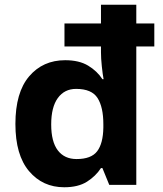

<svg xmlns="http://www.w3.org/2000/svg" viewBox="-20 -780 689 810"><path d="M251 10Q160 10 102.5 -58Q45 -126 45 -257Q45 -390 103 -458Q161 -526 255 -526Q314 -526 352 -503Q390 -480 412 -446H417Q413 -467 409.5 -500.5Q406 -534 406 -559V-584H252V-681H406V-760H555V-681H631V-584H555V0H441L412 -71H406Q384 -37 347 -13.5Q310 10 251 10ZM303 -109Q365 -109 390 -142Q415 -175 416 -242V-256Q416 -328 391.5 -366.5Q367 -405 301 -405Q252 -405 224 -366.5Q196 -328 196 -255Q196 -182 224 -145.5Q252 -109 303 -109Z"/></svg>

Font: Noto IKEA Latin
Style: Bold
Weight: 700
Designer: Monotype Design Team
Foundry: Monotype Imaging Inc.
Version: Version 1.0